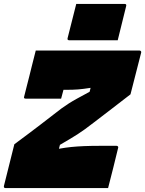

<svg xmlns="http://www.w3.org/2000/svg" viewBox="-50 -957 739 977"><path d="M338 -937H584Q595 -937 592 -926L549 -752H303Q291 -752 294 -763ZM500 0H-22Q-32 0 -30 -11L23 -223Q62 -252 93.5 -275.5Q125 -299 155.5 -322.5Q186 -346 221 -373Q246 -393 264 -406Q282 -419 300 -430.5Q318 -442 342.5 -455.5Q367 -469 406 -490L411 -510Q373 -504 347.5 -502Q322 -500 291 -500H273Q270 -488 267 -477.5Q264 -467 261 -455H81Q69 -455 73 -466Q81 -498 87 -521.5Q93 -545 99 -568.5Q105 -592 112.5 -623Q120 -654 132 -700H659Q664 -700 667 -696.5Q670 -693 668 -688L614 -477Q562 -437 520 -404.5Q478 -372 428 -334Q401 -313 381.5 -299Q362 -285 345 -274Q328 -263 307 -250.5Q286 -238 255 -220L250 -200Q283 -206 312.5 -209Q342 -212 377.5 -213.5Q413 -215 463 -215H543Q547 -215 550 -212Q553 -209 551 -204Q538 -151 526 -102Q514 -53 500 0Z"/></svg>

Font: Recursive Sn Lnr St XBk
Style: Italic
Weight: 1000
Italic angle: -15°
Version: Version 1.079;hotconv 1.0.112;makeotfexe 2.5.65598; ttfautoh